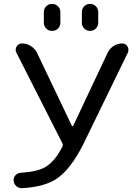

<svg xmlns="http://www.w3.org/2000/svg" viewBox="-20 -978 721 986"><path d="M205.1 -861.3V-916Q205.1 -933.6 217.3 -945.8Q229.5 -958 247.6 -958Q265.6 -958 277.8 -945.8Q290 -933.6 290 -916V-861.3Q290 -843.8 277.8 -831.5Q265.6 -819.3 247.6 -819.3Q229.5 -819.3 217.3 -831.5Q205.1 -843.8 205.1 -861.3ZM400.4 -861.3V-916Q400.4 -933.6 412.6 -945.8Q424.8 -958 442.4 -958Q460 -958 472.2 -945.8Q484.4 -933.6 484.4 -916V-861.3Q484.4 -843.8 472.2 -831.5Q460 -819.3 442.4 -819.3Q424.8 -819.3 412.6 -831.5Q400.4 -843.8 400.4 -861.3ZM348.6 -333Q349.6 -330.1 352.5 -330.1Q355.5 -330.1 356.4 -333L533.2 -708Q543.9 -729.5 564 -742.2Q584 -754.9 607.4 -754.9Q625 -754.9 634.8 -739.3Q639.6 -731.4 639.6 -722.7Q639.6 -715.8 636.7 -708L408.2 -238.3Q342.8 -107.4 268.6 -58.6Q205.1 -17.6 92.8 -11.7Q90.8 -11.7 89.8 -11.7Q75.2 -11.7 63.5 -22.5Q49.8 -35.2 49.8 -53.7Q49.8 -67.4 59.6 -78.1Q70.3 -89.8 86.9 -90.8Q170.9 -95.7 212.9 -120.1Q261.7 -148.4 300.8 -225.6Q304.7 -234.4 299.8 -243.2L64.5 -707Q60.5 -714.8 60.5 -722.7Q60.5 -731.4 65.4 -739.3Q75.2 -754.9 93.8 -754.9Q117.2 -754.9 138.2 -741.7Q159.2 -728.5 169.9 -707Z"/></svg>

Font: Gen Jyuu GothicX Regular
Style: Regular
Weight: 400
Designer: [Source Han Sans]
Ryoko NISHIZUKA  (kana & ideographs); Paul D. Hunt (Latin, Greek & Cyrillic); Wenlong ZHANG  (bopomofo
Version: Version 1.002.20150607